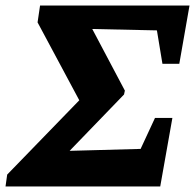

<svg xmlns="http://www.w3.org/2000/svg" viewBox="-51 -675 707 695"><path d="M-31 0 -25 -43 236 -312 85 -594 94 -655H635L598 -444H537L517 -565L283 -570L401 -347L398 -333L201 -129L458 -136L510 -248H573L529 0Z"/></svg>

Font: Piazzolla SC
Style: Bold Italic
Weight: 700
Italic angle: -11.3°
Designer: Juan Pablo del Peral
Foundry: Huerta Tipografica
Version: Version 1.330